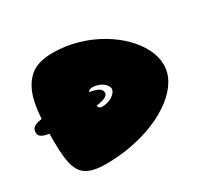

<svg xmlns="http://www.w3.org/2000/svg" viewBox="-158 -794 1040 990"><g transform="rotate(-30 362.0 -299.0)"><path d="M120 -259Q73 -259 41 -262.5Q9 -266 -7.2 -275.5Q-23.5 -285 -23.5 -303Q-23.5 -326 -5.8 -336.5Q12 -347 49 -350Q86 -353 144.5 -353Q193 -353 237 -352Q281 -351 315.5 -346.8Q350 -342.5 369.8 -332.2Q389.5 -322 389.5 -303Q389.5 -287.5 367.5 -278.5Q345.5 -269.5 307.2 -265.2Q269 -261 220.8 -260Q172.5 -259 120 -259ZM211 18.5Q151 18.5 115.8 4.2Q80.5 -10 63.5 -40Q46.5 -70 40.5 -118Q37.5 -141.5 36.2 -169Q35 -196.5 35 -228.5Q35 -298 39 -357.5Q43 -417 55.5 -464Q75 -535.5 121 -575.8Q167 -616 256 -616Q332 -616 401.8 -596Q471.5 -576 530.2 -541.8Q589 -507.5 632.5 -464Q676 -420.5 700 -372.5Q724 -324.5 724 -277.5Q724 -227.5 696.5 -182.8Q669 -138 620 -101Q571 -64 506.2 -37.2Q441.5 -10.5 366.2 4Q291 18.5 211 18.5ZM339 -247.5Q356 -247.5 370.2 -251.2Q384.5 -255 395.5 -261Q406.5 -267 414.2 -274.5Q422 -282 426 -289.2Q430 -296.5 430 -302.5Q430 -309.5 426.2 -317.5Q422.5 -325.5 415 -333Q407.5 -340.5 397 -346.5Q386.5 -352.5 373.5 -356.2Q360.5 -360 345 -360Q334 -360 327.2 -355.2Q320.5 -350.5 316.5 -340Q314.5 -334 313.5 -326.2Q312.5 -318.5 312.5 -308.5Q312.5 -298 313.2 -289Q314 -280 315.5 -273Q321 -247.5 339 -247.5Z"/></g></svg>

Font: Gluten Black
Style: Regular
Weight: 900
Designer: Tyler Finck
Foundry: Etcetera Type Company
Version: Version 1.300